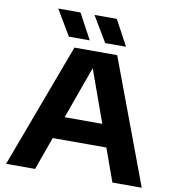

<svg xmlns="http://www.w3.org/2000/svg" viewBox="-99 -1037 1030 1125"><g transform="rotate(10 416.0 -474.5)"><path d="M645.5 0 575 -196H256L185.5 0H13L289 -740H543.5L820 0ZM303.5 -328.5H527.5L415.5 -640ZM246 -797.5 156 -949H288.5L370 -797.5ZM462 -797.5 371.5 -949H504.5L586 -797.5Z"/></g></svg>

Font: Encode Sans Expanded
Style: Bold
Weight: 700
Width: 7
Designer: Multiple Designers
Foundry: Impallari Type
Version: Version 2.000